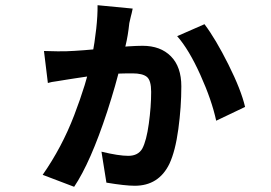

<svg xmlns="http://www.w3.org/2000/svg" viewBox="-20 -651 1040 738"><path d="M483 -588Q479 -573 477 -562Q472 -514 462.5 -475Q453 -436 451 -430Q449 -424 444 -404Q426 -327 392 -222Q328 -27 265 67L144 21Q218 -85 265 -207.5Q312 -330 333 -428Q356 -553 355 -631L490 -618Q486 -598 483 -588ZM922 -240 811 -187Q794 -266 750 -363.5Q706 -461 661 -512L766 -558Q809 -501 858 -403Q907 -305 922 -240ZM235 -454Q294 -456 389 -466Q486 -475 528 -475Q597 -475 637 -434.5Q677 -394 677 -319Q677 -240 665.5 -155Q654 -70 631 -21Q590 63 498 63Q461 63 389 51L370 -68Q436 -52 473 -52Q511 -52 527 -80Q543 -110 552 -175.5Q561 -241 561 -298Q561 -342 544.5 -355.5Q528 -369 489 -369Q423 -369 373.5 -364Q324 -359 269 -350L237 -345L200 -339Q176 -336 164 -332L149 -455Q211 -453 235 -454Z"/></svg>

Font: Merged Yaku Han JP
Style: Bold
Weight: 700
Designer: Ryoko NISHIZUKA 西塚涼子 (kana, bopomofo & ideographs); Paul D. Hunt (Latin, Greek & Cyrillic); Sandoll Communications 산돌커뮤니
Foundry: Adobe
Version: Version 2.004